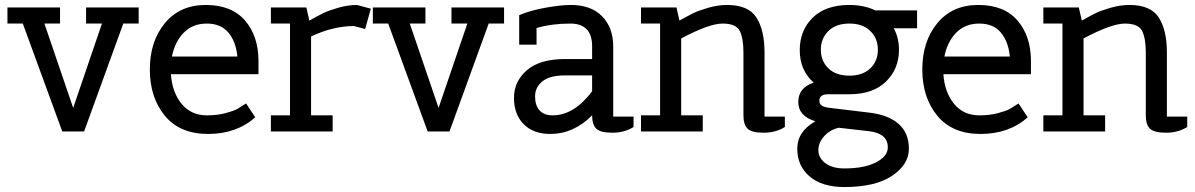

<svg xmlns="http://www.w3.org/2000/svg" viewBox="-20 -530 4816 774"><path d="M327 -435V-500H539V-435H477L319 0H231L72 -435H10V-500H222V-435H159L275 -95L391 -435Z M1022 -284V-231H669Q674 -158 712 -111.5Q750 -65 814 -65Q856 -65 889.5 -74Q923 -83 936 -90.5Q949 -98 972 -113L1009 -57Q933 10 819 10Q705 10 644.5 -63.5Q584 -137 584 -250Q584 -363 644.5 -436.5Q705 -510 809.5 -510Q914 -510 968 -447Q1022 -384 1022 -284ZM673 -302H937Q931 -363 900.5 -399Q870 -435 813.5 -435Q757 -435 721 -398.5Q685 -362 673 -302Z M1234 -65H1321V0H1072V-65H1149V-435H1072V-500H1215L1227 -447Q1261 -466 1282 -476.5Q1303 -487 1342.5 -498.5Q1382 -510 1419 -510L1475 -495L1452 -413L1407 -425Q1323 -425 1234 -383Z M1800 -435V-500H2012V-435H1950L1792 0H1704L1545 -435H1483V-500H1695V-435H1632L1748 -95L1864 -435Z M2199 10Q2130 10 2091 -29.5Q2052 -69 2052 -135.5Q2052 -202 2104 -247Q2156 -292 2258 -292H2367V-343Q2367 -435 2279 -435Q2205 -435 2143 -417V-350H2073V-469Q2118 -488 2179.5 -499Q2241 -510 2282 -510Q2362 -510 2407 -464.5Q2452 -419 2452 -343V-60H2534V-18Q2497 5 2449 5Q2401 5 2384 -11Q2367 -27 2367 -65Q2292 10 2199 10ZM2208 -65Q2294 -65 2367 -162V-226H2257Q2196 -226 2166.5 -202Q2137 -178 2137 -141.5Q2137 -105 2155 -85Q2173 -65 2208 -65Z M2726 -65H2813V0H2564V-65H2641V-435H2564V-500H2707L2719 -447Q2753 -466 2774 -476.5Q2795 -487 2834.5 -498.5Q2874 -510 2911 -510Q2997 -510 3029.5 -459Q3062 -408 3062 -318V-60H3144V-18Q3107 5 3058.5 5Q3010 5 2993.5 -11.5Q2977 -28 2977 -65V-318Q2977 -376 2962 -405.5Q2947 -435 2893 -435Q2839 -435 2726 -375Z M3384 224Q3294 224 3244 181.5Q3194 139 3194 69.5Q3194 0 3267 -41Q3198 -62 3198 -119Q3198 -176 3260 -197Q3204 -247 3204 -327.5Q3204 -408 3256.5 -459Q3309 -510 3404 -510Q3463 -510 3509 -488H3677V-416H3583Q3604 -377 3604 -330Q3604 -252 3551.5 -201Q3499 -150 3404 -150H3318Q3283 -150 3283 -123Q3283 -101 3318 -96L3484 -76Q3561 -67 3602.5 -30.5Q3644 6 3644 69.5Q3644 133 3576.5 178.5Q3509 224 3384 224ZM3404 -435Q3350 -435 3319.5 -405Q3289 -375 3289 -329.5Q3289 -284 3319.5 -254.5Q3350 -225 3404 -225Q3458 -225 3488.5 -254.5Q3519 -284 3519 -329.5Q3519 -375 3488.5 -405Q3458 -435 3404 -435ZM3384 149Q3464 149 3511.5 124.5Q3559 100 3559 64Q3559 8 3484 -1L3361 -15Q3326 -7 3302.5 19Q3279 45 3279 75.5Q3279 106 3307 127.5Q3335 149 3384 149Z M4136 -284V-231H3783Q3788 -158 3826 -111.5Q3864 -65 3928 -65Q3970 -65 4003.5 -74Q4037 -83 4050 -90.5Q4063 -98 4086 -113L4123 -57Q4047 10 3933 10Q3819 10 3758.5 -63.5Q3698 -137 3698 -250Q3698 -363 3758.5 -436.5Q3819 -510 3923.5 -510Q4028 -510 4082 -447Q4136 -384 4136 -284ZM3787 -302H4051Q4045 -363 4014.5 -399Q3984 -435 3927.5 -435Q3871 -435 3835 -398.5Q3799 -362 3787 -302Z M4348 -65H4435V0H4186V-65H4263V-435H4186V-500H4329L4341 -447Q4375 -466 4396 -476.5Q4417 -487 4456.5 -498.5Q4496 -510 4533 -510Q4619 -510 4651.5 -459Q4684 -408 4684 -318V-60H4766V-18Q4729 5 4680.5 5Q4632 5 4615.5 -11.5Q4599 -28 4599 -65V-318Q4599 -376 4584 -405.5Q4569 -435 4515 -435Q4461 -435 4348 -375Z"/></svg>

Font: Cherry Swash
Style: Regular
Weight: 400
Designer: Kasatkina Nataliya
Foundry: Nataliya Kasatkina
Version: Version 1.001